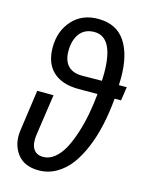

<svg xmlns="http://www.w3.org/2000/svg" viewBox="-115 -817 690 900"><g transform="rotate(15 230.0 -367.0)"><path d="M460 -471.2 450.2 -404.8H418.9Q413.1 -337.4 400.1 -277.1Q387.2 -216.8 365.2 -163.3Q343.3 -109.9 314.5 -71.3Q285.6 -32.7 246.3 -10.3Q207 12.2 161.1 12.2Q89.8 12.2 55.9 -34.2Q22 -80.6 30.8 -146L59.1 -346.2H138.2L108.9 -145Q103 -101.1 117.9 -77.6Q132.8 -54.2 166 -54.2Q195.3 -54.2 220.9 -75.2Q246.6 -96.2 264.9 -130.6Q283.2 -165 298.1 -211.4Q313 -257.8 322 -305.9Q331.1 -354 335.9 -404.8H243.2Q163.1 -404.8 119.6 -445.3Q76.2 -485.8 76.2 -562Q76.2 -642.1 124.3 -694.8Q172.4 -747.6 252.9 -746.1Q338.9 -744.6 380.9 -681.4Q422.9 -618.2 422.9 -506.8Q422.9 -483.4 421.9 -471.2ZM245.1 -469.2 339.8 -470.2Q340.8 -483.4 340.8 -506.8Q340.8 -682.1 247.1 -682.1Q200.7 -682.1 176.3 -649.7Q151.9 -617.2 151.9 -564.9Q151.9 -518.1 175.5 -493.4Q199.2 -468.8 245.1 -469.2Z"/></g></svg>

Font: Fira Sans Compressed Book
Style: Italic
Weight: 350
Width: 3
Italic angle: -8°
Designer: Carrois Corporate & Edenspiekermann AG
Foundry: Carrois Corporate GbR & Edenspiekermann AG
Version: Version 4.203;PS 004.203;hotconv 1.0.88;makeotf.lib2.5.64775